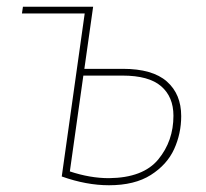

<svg xmlns="http://www.w3.org/2000/svg" viewBox="-20 -539 611 569"><path d="M517 -195Q517 -143 496 -97Q475 -51 427 -20.5Q379 10 303 10Q236 10 163 -16L231 -499H45L48 -519H256L230 -335H344Q432 -335 474.5 -297.5Q517 -260 517 -195ZM494 -196Q494 -252 457.5 -283.5Q421 -315 343 -315H227L187 -31Q247 -11 303 -11Q404 -12 449 -66.5Q494 -121 494 -196Z"/></svg>

Font: FiraGO Thin
Style: Italic
Weight: 100
Italic angle: -8°
Designer: bBox Type GmbH
Foundry: bBox Type GmbH
Version: Version 1.001